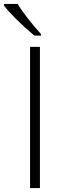

<svg xmlns="http://www.w3.org/2000/svg" viewBox="-51 -951 323 971"><path d="M101.1 0V-713.9H150.9V0ZM156.2 -771H122.6Q75.7 -809.6 30.5 -854.7Q-14.6 -899.9 -30.8 -922.9V-931.2H38.6Q51.3 -907.7 86.7 -861.8Q122.1 -815.9 156.2 -778.8Z"/></svg>

Font: Zoram GWeb Light
Style: Regular
Weight: 300
Foundry: Ascender Corporation
Version: Version 1.000